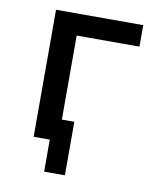

<svg xmlns="http://www.w3.org/2000/svg" viewBox="-76 -582 652 774"><g transform="rotate(10 250.0 -194.5)"><path d="M157 131V0H91V-520H448V-432H191V-88H242V131Z"/></g></svg>

Font: Zed Mono Semibold
Style: Regular
Weight: 600
Monospace: yes
Designer: Belleve Invis
Foundry: Belleve Invis
Version: Version 1.0.0; ttfautohint (v1.8.4)